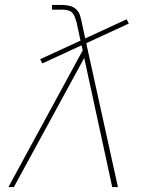

<svg xmlns="http://www.w3.org/2000/svg" viewBox="-20 -755 640 775"><path d="M14 0 314 -552 309 -572 151 -499 142 -516 305 -591 291 -656Q290 -656 290 -657L291 -658Q287 -669 284 -680.5Q281 -692 274 -701Q267 -710 255 -713Q243 -716 231 -716H190V-735H231Q247 -735 262.5 -731Q278 -727 288.5 -716.5Q299 -706 303.5 -691Q308 -676 311 -661V-660L324 -600L491 -677L500 -660L329 -581L330 -572L456 0H433L320 -521L36 0Z"/></svg>

Font: Iosevka Aile Thin Oblique
Style: Regular
Weight: 100
Italic angle: -9°
Designer: Belleve Invis
Foundry: Belleve Invis
Version: Version 31.1.0; ttfautohint (v1.8.4)